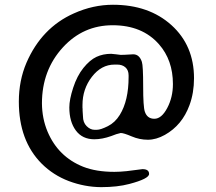

<svg xmlns="http://www.w3.org/2000/svg" viewBox="-20 -668 889 791"><path d="M462.9 -401.9H451.7Q397.5 -401.9 358.6 -351.6Q319.8 -301.3 319.8 -235.4V-223.6L320.3 -219.7Q320.3 -215.8 320.3 -211.9L321.8 -189Q321.8 -163.6 336.9 -148.4Q352.1 -133.3 369.1 -133.3H379.4Q394.5 -133.3 424.3 -148.2Q454.1 -163.1 473.6 -194.8Q509.8 -253.4 509.8 -350.6V-357.4Q509.8 -378.9 496.8 -390.4Q483.9 -401.9 462.9 -401.9ZM477.5 -120.1 459 -115.2 438 -107.4Q400.9 -94.2 368.7 -94.2Q319.3 -94.2 292.5 -130.4Q265.6 -166.5 265.6 -225.6Q265.6 -257.8 281.5 -306.6Q297.4 -355.5 323.7 -388.2Q350.1 -420.9 377.2 -433.6Q404.3 -446.3 438 -446.3L458 -444.3L477.1 -441.9L495.1 -442.4L528.8 -444.3Q554.2 -444.3 564.5 -413.1Q569.8 -397 569.8 -312.5Q569.8 -228 576.7 -208Q586.4 -178.7 616 -178.7Q645.5 -178.7 668.9 -222.9Q692.4 -267.1 692.4 -321.8Q692.4 -420.4 634.8 -485.8Q565.9 -564 444.3 -564Q322.8 -564 239.3 -473.1Q152.8 -378.9 152.8 -242.2Q153.3 -179.7 175.8 -126Q219.7 -22 322.8 19Q376 40 451.2 40Q472.7 40 501.5 37.1L566.9 28.8Q594.2 28.8 594.2 48.6Q594.2 68.4 513.2 89.8Q463.9 103 396.5 103Q329.1 102.5 263.7 78.1Q199.2 53.7 151.4 5.9Q57.6 -88.4 57.6 -249.5Q57.6 -335.9 88.9 -409.2Q151.4 -553.7 284.2 -612.8Q363.3 -648.4 445.3 -648.4Q593.3 -648.4 686.3 -564.5Q779.3 -480.5 779.3 -345.7Q779.3 -285.2 760.7 -234.9Q730.5 -152.3 659.2 -112.3Q623.5 -92.3 589.1 -92.3Q554.7 -92.3 522.2 -106.2Q489.7 -120.1 477.5 -120.1Z"/></svg>

Font: Averia Gruesa Libre
Style: Regular
Weight: 400
Italic angle: -1.70001°
Version: Version 1.002